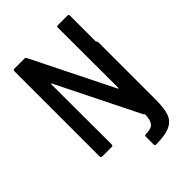

<svg xmlns="http://www.w3.org/2000/svg" viewBox="-249 -807 1082 1082"><g transform="rotate(-45 291.5 -266.5)"><path d="M511 -480Q515 -478 515 -471V-11Q515 55 502 92.5Q489 130 451 148.5Q413 167 338 167Q328 167 328 157V95Q328 85 338 85Q383 85 398 65.5Q413 46 414 3Q414 1 411 -1Q407 -3 406 -7L165 -492Q163 -494 161.5 -494Q160 -494 160 -491L161 -10Q161 0 151 0H75Q65 0 65 -10V-690Q65 -700 75 -700H155Q164 -700 167 -693L408 -208Q410 -206 411.5 -206Q413 -206 413 -209L412 -690Q412 -700 422 -700H498Q508 -700 508 -690V-484Q508 -482 511 -480Z"/></g></svg>

Font: Barlow Semi Condensed Medium
Style: Regular
Weight: 500
Width: 4
Designer: Jeremy Tribby
Foundry: Tribby Type
Version: Version 1.422; ttfautohint (v1.8)